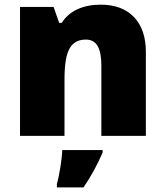

<svg xmlns="http://www.w3.org/2000/svg" viewBox="-20 -583 710 824"><path d="M415 0V-301.8Q415 -356.9 399.2 -385Q383.3 -413.1 348.1 -413.1Q299.8 -413.1 278.3 -374.5Q256.8 -335.9 256.8 -242.2V0H65.9V-553.2H210L233.9 -484.9H245.1Q269.5 -523.9 312.7 -543.5Q356 -563 412.1 -563Q503.9 -563 554.9 -509.8Q606 -456.5 606 -359.9V0ZM224.1 207Q231.9 179.7 239 135.7Q246.1 91.8 247.1 61H420.4V71.8Q385.7 152.3 338.4 221.2H224.1Z"/></svg>

Font: OpenSansExtrabold
Style: Regular
Weight: 800
Foundry: Ascender Corporation
Version: Version 1.10